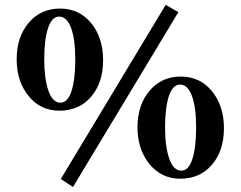

<svg xmlns="http://www.w3.org/2000/svg" viewBox="-20 -718 981 782"><path d="M277.3 43.5 227.5 11.2 654.8 -698.2 706.5 -668.5ZM221.7 -267.1Q145 -267.1 96.4 -326.9Q47.9 -386.7 47.9 -476.6Q47.9 -567.4 96.9 -625.2Q146 -683.1 224.1 -683.1Q302.7 -683.1 351.3 -623.8Q399.9 -564.5 399.9 -472.7Q399.9 -380.9 351.1 -324Q302.2 -267.1 221.7 -267.1ZM226.1 -299.8Q256.3 -299.8 271.5 -347.9Q286.6 -396 286.6 -476.6Q286.6 -558.1 269.5 -604.2Q252.4 -650.4 221.2 -650.4Q190.9 -650.4 175.5 -603Q160.2 -555.7 160.2 -476.1Q160.2 -397.5 177.2 -348.6Q194.3 -299.8 226.1 -299.8ZM713.9 9.8Q637.2 9.8 588.6 -50Q540 -109.9 540 -199.7Q540 -290.5 589.1 -348.4Q638.2 -406.2 716.3 -406.2Q794.4 -406.2 843.3 -346.7Q892.1 -287.1 892.1 -195.8Q892.1 -104 843.3 -47.1Q794.4 9.8 713.9 9.8ZM718.3 -22.9Q748.5 -22.9 763.7 -71Q778.8 -119.1 778.8 -199.7Q778.8 -281.2 761.7 -327.4Q744.6 -373.5 713.4 -373.5Q683.1 -373.5 667.7 -326.2Q652.3 -278.8 652.3 -199.2Q652.3 -120.6 669.4 -71.8Q686.5 -22.9 718.3 -22.9Z"/></svg>

Font: Elstob 18pt SemiBold
Style: Regular
Weight: 600
Designer: Peter S. Baker
Version: Version 1.015